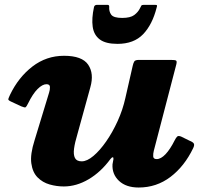

<svg xmlns="http://www.w3.org/2000/svg" viewBox="-20 -774 870 814"><path d="M478 -588Q547.5 -588 586.8 -629Q626 -670 644 -741.5Q646.5 -749 645.5 -751.2Q644.5 -753.5 636.5 -753.5H590Q581 -753.5 579 -749.8Q577 -746 573.5 -739Q565.5 -722.5 549 -710.2Q532.5 -698 498 -698Q461.5 -698 451.5 -711.8Q441.5 -725.5 443 -745.5Q443.5 -753.5 435.5 -753.5H392Q380.5 -753.5 378.5 -744Q368 -695.5 373 -660.5Q378 -625.5 403 -606.8Q428 -588 478 -588ZM22.5 -372Q16.5 -359 15.2 -354Q14 -349 27.5 -343L70.5 -323Q85 -317 88.5 -319.2Q92 -321.5 98.5 -334.5Q119 -376.5 139.5 -396.8Q160 -417 177 -417Q191.5 -417 191.8 -405Q192 -393 188 -381L126.5 -179Q107.5 -119.5 112.8 -81.5Q118 -43.5 139.2 -22Q160.5 -0.5 190.2 8Q220 16.5 250.5 16.5Q304 16.5 355.8 -14Q407.5 -44.5 448 -99.5Q454 -107 457.8 -107.2Q461.5 -107.5 461 -99.5L457 -77.5Q454.5 -35.5 484.5 -7.2Q514.5 21 568 21Q643.5 21 702.8 -24Q762 -69 799 -146Q805.5 -159.5 801.5 -165.8Q797.5 -172 783.5 -177.5L749 -194.5Q736.5 -200 731.2 -195Q726 -190 720.5 -179Q701.5 -141 681.8 -120.2Q662 -99.5 644.5 -99.5Q630 -99.5 629.5 -111.2Q629 -123 632 -134.5L727.5 -501Q731 -515 726 -517.5Q721 -520 703.5 -520H568.5Q553 -520 549 -513Q545 -506 542.5 -494.5L511.5 -358.5Q500.5 -308.5 478.8 -260.8Q457 -213 430.2 -174.5Q403.5 -136 376.2 -113Q349 -90 326.5 -90Q305 -90 297.8 -104.2Q290.5 -118.5 294 -144.2Q297.5 -170 308 -204.5L363 -404Q379.5 -462 353.8 -499.8Q328 -537.5 251.5 -537.5Q176.5 -537.5 117.2 -491.8Q58 -446 22.5 -372Z"/></svg>

Font: Besley ExtraBold
Style: Italic
Weight: 800
Italic angle: -13°
Designer: Owen Earl
Foundry: indestructible type*
Version: Version 2.001